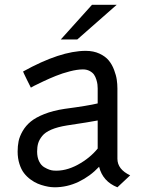

<svg xmlns="http://www.w3.org/2000/svg" viewBox="-20 -776 602 808"><path d="M109.9 -407.2 93.3 -440.4Q76.7 -474.1 77.1 -475.1Q233.9 -562 340.8 -562Q373.5 -562 398.7 -550.3Q423.8 -538.6 437.7 -521.5Q451.7 -504.4 460.2 -481.7Q468.8 -459 471.4 -440.4Q474.1 -421.9 474.1 -403.8V-107.9Q474.1 -63.5 527.8 -38.1L474.1 12.2Q412.6 -12.2 397 -74.2Q359.4 -34.2 311 -11Q262.7 12.2 209 12.2Q202.6 12.2 193.4 11.2Q184.1 10.3 168.7 6.6Q153.3 2.9 138.7 -3.2Q124 -9.3 108.4 -20.8Q92.8 -32.2 81.1 -47.4Q69.3 -62.5 61.8 -86.2Q54.2 -109.9 54.2 -138.2Q54.2 -161.6 58.3 -181.9Q62.5 -202.1 75.4 -224.6Q88.4 -247.1 109.4 -264.4Q130.4 -281.7 166.7 -296.1Q203.1 -310.5 252 -317.9Q351.6 -331.1 391.1 -340.8V-403.8Q391.1 -412.1 390.1 -420.4Q389.2 -428.7 385.5 -440.9Q381.8 -453.1 375.7 -461.9Q369.6 -470.7 357.4 -477.3Q345.2 -483.9 329.1 -483.9Q305.2 -483.9 273.9 -475.8Q242.7 -467.8 214.8 -456.5Q187 -445.3 162.8 -433.8Q138.7 -422.4 124 -415ZM206.1 -58.1Q255.4 -54.7 306.9 -82.5Q358.4 -110.4 391.1 -150.9V-269Q359.4 -262.7 261.2 -248Q222.2 -241.7 196 -230.5Q169.9 -219.2 157.5 -203.6Q145 -188 140.6 -172.9Q136.2 -157.7 136.2 -138.2Q136.2 -114.3 144.5 -97.2Q152.8 -80.1 165.8 -72.5Q178.7 -64.9 188.2 -61.8Q197.8 -58.6 206.1 -58.1ZM367.2 -755.9H471.2L305.2 -609.9H235.8Z"/></svg>

Font: Junction Regular
Style: Regular
Weight: 500
Designer: Caroline Hadilaksono
Foundry: Caroline Hadilaksono
Version: Version 1.056